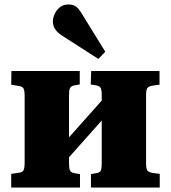

<svg xmlns="http://www.w3.org/2000/svg" viewBox="-20 -837 762 857"><path d="M30 0V-61L65 -66Q80 -68 85 -77Q90 -86 90 -113V-407Q90 -433 85 -442Q80 -451 65 -453L30 -459L31 -520H336V-460L312 -456Q297 -453 292.5 -443.5Q288 -434 288 -411V-224L434 -388V-413Q434 -435 429.5 -444Q425 -453 409 -456L385 -460L387 -520H692V-459L662 -455Q643 -452 637.5 -443.5Q632 -435 632 -412V-107Q632 -85 637.5 -76.5Q643 -68 662 -65L693 -61V0H386V-60L409 -64Q425 -66 429.5 -75Q434 -84 434 -107V-299L288 -135V-108Q288 -85 292.5 -76Q297 -67 312 -64L337 -60V0ZM419 -574 257 -678Q216 -704 216 -741Q216 -756 223.5 -773.5Q231 -791 246.5 -804Q262 -817 286 -817Q303 -817 315.5 -810Q328 -803 342 -781L450 -606Z"/></svg>

Font: Literata 36pt ExtraBold
Style: Regular
Weight: 800
Designer: Latin by Veronika Burian and Jose Scaglione. Greek by Irene Vlachou. Cyrillic by Vera Evstafieva.
Foundry: TypeTogether
Version: Version 3.002